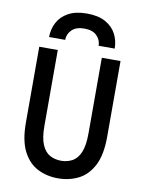

<svg xmlns="http://www.w3.org/2000/svg" viewBox="-100 -1000 817 1082"><g transform="rotate(10 308.0 -459.5)"><path d="M308 12Q243.5 12 191 -14.8Q138.5 -41.5 107.2 -102.5Q76 -163.5 76 -266.5V-700H182V-266.5Q182 -196.5 198.8 -158Q215.5 -119.5 244 -104Q272.5 -88.5 308 -88.5Q343 -88.5 371.8 -104Q400.5 -119.5 417.2 -158Q434 -196.5 434 -266.5V-700H541V-266.5Q541 -164.5 510 -103.5Q479 -42.5 426 -15.2Q373 12 308 12ZM121 -763.5Q121 -808.5 141 -846.8Q161 -885 202.8 -908Q244.5 -931 309 -931Q374 -931 415.5 -907.8Q457 -884.5 476.8 -846.2Q496.5 -808 496.5 -763.5H404.5Q404.5 -796.5 380.5 -820.8Q356.5 -845 309 -845Q262 -845 237.5 -820.8Q213 -796.5 213 -763.5Z"/></g></svg>

Font: Overpass Mono SemiBold
Style: Regular
Weight: 600
Monospace: yes
Designer: Delve Withrington, Dave Bailey
Foundry: Delve Fonts LLC
Version: Version 4.000